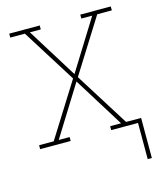

<svg xmlns="http://www.w3.org/2000/svg" viewBox="-106 -607 712 851"><g transform="rotate(-15 250.0 -182.0)"><path d="M466 166V0H343V-18H393L250 -248L107 -18H157V0H17V-18H84L239 -265L84 -512H17V-530H157V-512H107L250 -282L393 -512H343V-530H483V-512H416L261 -265L416 -18H485V166Z"/></g></svg>

Font: Iosevka Slab Thin
Style: Regular
Weight: 100
Monospace: yes
Designer: Belleve Invis
Foundry: Belleve Invis
Version: Version 11.1.0; ttfautohint (v1.8.3)